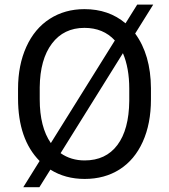

<svg xmlns="http://www.w3.org/2000/svg" viewBox="-20 -760 728 826"><path d="M629.4 -332.5Q629.4 -228 594.2 -150.1Q559.1 -72.3 494.6 -31.2Q430.2 9.8 344.2 9.8Q260.7 9.8 196.8 -30.3L149.4 45.4H80.1L150.4 -67.4Q57.6 -161.1 57.6 -336.9V-377.4Q57.6 -480 93.3 -558.6Q128.9 -637.2 194.1 -679Q259.3 -720.7 343.3 -720.7Q447.8 -720.7 520 -659.7L570.3 -740.2H639.2L561.5 -615.7Q628.4 -524.4 629.4 -380.9ZM150.9 -332.5Q150.9 -213.4 198.7 -144.5L474.1 -585.9Q424.3 -640.1 343.3 -640.1Q254.4 -640.1 203.4 -572.5Q152.3 -504.9 150.9 -384.8ZM536.1 -378.4Q536.1 -467.3 508.8 -531.2L240.7 -101.1Q285.2 -69.8 344.2 -69.8Q435.1 -69.8 484.9 -136Q534.7 -202.1 536.1 -325.7Z"/></svg>

Font: Roboto
Style: Regular
Weight: 400
Designer: Google
Version: Version 2.134; 2016; ttfautohint (v1.6)